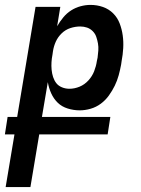

<svg xmlns="http://www.w3.org/2000/svg" viewBox="-55 -548 575 783"><path d="M-32 215 4 0H-35L-24 -71H15L90 -520H191L178 -441Q189 -460 203 -477Q217 -494 235 -505.5Q253 -517 273.5 -522.5Q294 -528 314 -528Q341 -528 365 -519.5Q389 -511 406.5 -493.5Q424 -476 433 -452.5Q442 -429 445.5 -403.5Q449 -378 447.5 -351.5Q446 -325 441 -299L439 -285Q435 -263 429 -241Q423 -219 413 -198.5Q403 -178 389 -158.5Q375 -139 356 -125Q337 -111 314.5 -104.5Q292 -98 270 -98Q245 -98 221 -105.5Q197 -113 180.5 -129Q164 -145 154 -167Q144 -189 140 -213L116 -71H395L384 0H105L69 215ZM228 -186Q249 -186 269.5 -194.5Q290 -203 305.5 -220Q321 -237 329 -257.5Q337 -278 340 -299L343 -313Q345 -328 346 -342.5Q347 -357 344.5 -371Q342 -385 337.5 -398Q333 -411 323 -421Q313 -431 300 -435.5Q287 -440 272 -440Q252 -440 232 -433.5Q212 -427 196.5 -412Q181 -397 172.5 -378Q164 -359 161 -339L159 -325Q156 -310 155 -294.5Q154 -279 155.5 -263.5Q157 -248 161.5 -234Q166 -220 174.5 -209Q183 -198 197.5 -192Q212 -186 228 -186Z"/></svg>

Font: Iosevka Semibold Oblique
Style: Regular
Weight: 600
Italic angle: -9°
Monospace: yes
Designer: Belleve Invis
Foundry: Belleve Invis
Version: Version 32.5.0; ttfautohint (v1.8.4)